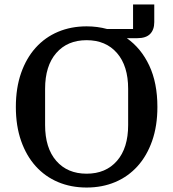

<svg xmlns="http://www.w3.org/2000/svg" viewBox="-20 -828 776 860"><path d="M368 12Q298 12 240 -12.5Q182 -37 140 -83.5Q98 -130 74.5 -197Q51 -264 51 -349Q51 -434 74.5 -501Q98 -568 140 -614.5Q182 -661 240 -685.5Q298 -710 368 -710Q416 -710 460 -698H576V-808H671V-729Q671 -695 652.5 -676Q634 -657 595 -657H548Q612 -612 648.5 -534.5Q685 -457 685 -349Q685 -264 661.5 -197Q638 -130 596 -83.5Q554 -37 496 -12.5Q438 12 368 12ZM368 -50Q454 -50 504 -107.5Q554 -165 554 -268V-430Q554 -533 504 -590.5Q454 -648 368 -648Q282 -648 232 -590.5Q182 -533 182 -430V-268Q182 -165 232 -107.5Q282 -50 368 -50Z"/></svg>

Font: IBM Plex Serif Medm
Style: Regular
Weight: 500
Designer: Mike Abbink, Paul van der Laan, Pieter van Rosmalen
Foundry: Bold Monday
Version: Version 3.001